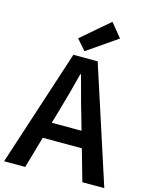

<svg xmlns="http://www.w3.org/2000/svg" viewBox="-145 -1086 920 1175"><g transform="rotate(15 315.5 -498.0)"><path d="M-2 0 239 -739H393L633 0H494L382 -393Q364 -452 348 -514Q332 -576 315 -636H311Q296 -575 279 -513.5Q262 -452 245 -393L132 0ZM140 -200V-303H489V-200ZM299 -778 241 -844 418 -996 489 -909Z"/></g></svg>

Font: Noto Sans TC Thin SemiBold
Style: Regular
Weight: 600
Version: Version 2.004-H2;hotconv 1.0.118;makeotfexe 2.5.65603